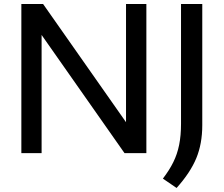

<svg xmlns="http://www.w3.org/2000/svg" viewBox="-20 -760 1110 953"><path d="M86 0V-740H194L605.5 -153.5V-740H706.5V0H598L186.5 -586.5V0ZM856.5 173 788.5 126.5Q820.5 85 840.2 45Q860 5 869.2 -41Q878.5 -87 878.5 -146V-740H984V-138.5Q984 -47 954.5 24.8Q925 96.5 856.5 173Z"/></svg>

Font: Encode Sans Semi Expanded Medium
Style: Regular
Weight: 500
Width: 6
Designer: Multiple Designers
Foundry: Impallari Type
Version: Version 3.000; ttfautohint (v1.8.3) -l 8 -r 50 -G 200 -x 14 